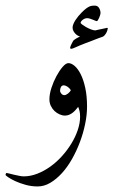

<svg xmlns="http://www.w3.org/2000/svg" viewBox="-57 -443 406 688"><path d="M254.9 -61Q254.9 -31.2 248 1.7Q241.2 34.7 229.2 66.4Q217.3 98.1 200.9 127Q184.6 155.8 164.8 177.5Q145 199.2 123 212.2Q101.1 225.1 78.1 225.1Q55.2 225.1 34.4 219.2Q13.7 213.4 -2.2 206.1Q-18.1 198.7 -27.6 192.1Q-37.1 185.5 -37.1 184.1Q-37.1 181.6 -35.9 179.2Q-34.7 176.8 -33.2 176.8Q-31.7 176.8 -24.4 178.7Q-17.1 180.7 -7.6 182.9Q2 185.1 11.7 187Q21.5 189 27.8 189Q52.2 189 76.7 179.4Q101.1 169.9 123.5 153.8Q146 137.7 165.3 116.2Q184.6 94.7 199 71Q213.4 47.4 221.7 22.7Q230 -2 230 -24.9Q230 -37.1 228 -45.2Q226.1 -53.2 223.1 -60.1Q219.2 -55.2 214.4 -49.6Q209.5 -43.9 203.6 -39.3Q197.8 -34.7 190.7 -31.7Q183.6 -28.8 175.8 -28.8Q166.5 -28.8 156.5 -33.2Q146.5 -37.6 138.4 -45.2Q130.4 -52.7 125.2 -63.5Q120.1 -74.2 120.1 -86.9Q120.1 -106 127.4 -128.4Q134.8 -150.9 145.5 -170.7Q156.2 -190.4 167.7 -203.6Q179.2 -216.8 188 -216.8Q198.7 -216.8 210.4 -206.8Q222.2 -196.8 232.2 -177Q242.2 -157.2 248.5 -128.2Q254.9 -99.1 254.9 -61ZM196.8 -120.1Q191.4 -128.4 184.1 -132.8Q176.8 -137.2 171.9 -137.2Q164.6 -137.2 161.4 -131.3Q158.2 -125.5 158.2 -117.2Q158.2 -113.3 162.6 -107.7Q167 -102.1 173.8 -102.1Q179.2 -102.1 186.5 -107.7Q193.8 -113.3 196.8 -120.1ZM329.1 -340.8Q329.1 -339.4 327.9 -335Q326.7 -330.6 324.2 -325.9Q321.8 -321.3 318.1 -316.9Q314.5 -312.5 310.1 -311Q307.1 -310.1 301 -307.9Q294.9 -305.7 286.6 -302.5Q278.3 -299.3 268.6 -295.4Q258.8 -291.5 249 -288.1Q225.1 -278.8 213.6 -273.4Q202.1 -268.1 198.2 -268.1Q194.3 -268.1 194.3 -272Q194.3 -273.9 195.8 -277.6Q197.3 -281.2 199.2 -285.2Q201.2 -289.1 203.1 -292.7Q205.1 -296.4 206.1 -297.9Q207.5 -299.3 210.7 -301.5Q213.9 -303.7 217.5 -305.9Q221.2 -308.1 224.6 -309.6Q228 -311 230 -312Q226.1 -313 221.4 -315.7Q216.8 -318.4 212.9 -322.5Q209 -326.7 206.1 -332Q203.1 -337.4 203.1 -344.2Q203.1 -350.1 206.1 -357.2Q209 -364.3 213.6 -371.3Q218.3 -378.4 223.9 -385.3Q229.5 -392.1 235.4 -397.9Q244.6 -407.2 251.5 -412.4Q258.3 -417.5 263.4 -419.7Q268.6 -421.9 272.9 -422.4Q277.3 -422.9 282.2 -422.9Q293 -422.9 298.1 -414.3Q303.2 -405.8 303.2 -396Q303.2 -393.6 301.8 -388.7Q300.3 -383.8 298.1 -378.9Q295.9 -374 293.7 -370.6Q291.5 -367.2 290 -367.2Q288.1 -367.2 284.2 -368.9Q280.3 -370.6 275.4 -372.6Q270.5 -374.5 265.1 -376.2Q259.8 -377.9 255.4 -377.9Q247.1 -377.9 239.5 -372.1Q231.9 -366.2 231.9 -360.8Q231.9 -359.4 237.3 -355.2Q242.7 -351.1 250.7 -346.4Q258.8 -341.8 267.8 -338.1Q276.9 -334.5 284.2 -334Q290 -335.4 296.9 -336.9Q303.7 -338.4 309.8 -339.6Q315.9 -340.8 320.3 -341.8Q324.7 -342.8 326.2 -343.3Q327.1 -343.3 328.1 -343Q329.1 -342.8 329.1 -340.8Z"/></svg>

Font: Scheherazade Rohingya
Style: Regular
Weight: 400
Designer: SIL International
Foundry: SIL International
Version: Version 2.000 (build 440/429)